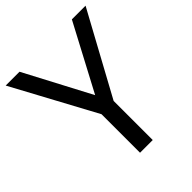

<svg xmlns="http://www.w3.org/2000/svg" viewBox="-198 -838 962 962"><g transform="rotate(-45 283.0 -357.0)"><path d="M283 -363 469 -714H566L328 -277V0H238V-273L0 -714H98Z"/></g></svg>

Font: Noto Sans Old South Arabian
Style: Regular
Weight: 400
Designer: Monotype Design Team
Foundry: Monotype Imaging Inc.
Version: Version 2.001; ttfautohint (v1.8.4.7-5d5b)